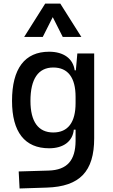

<svg xmlns="http://www.w3.org/2000/svg" viewBox="-20 -815 626 1068"><path d="M88.9 233.4 240.2 228.5C423.8 222.7 503.9 138.7 503.9 -45.9V-517.6H410.2L401.9 -423.8H395.5C386.7 -488.8 334 -527.3 253.4 -527.3C117.7 -527.3 46.9 -433.6 46.9 -253.9C46.9 -80.6 117.7 9.8 253.4 9.8C333 9.8 384.3 -28.8 390.6 -93.8H400.4V-30.3C399.4 76.2 354.5 130.9 250 133.8L84 138.7ZM400.4 -276.4V-241.2C400.4 -134.3 357.9 -78.1 276.4 -78.1C192.9 -78.1 149.4 -138.2 149.4 -253.9C149.4 -376 192.9 -439.5 276.4 -439.5C357.9 -439.5 400.4 -383.3 400.4 -276.4ZM114.3 -609.4H217.8L273.4 -719.7L329.1 -609.4H432.6L315.4 -794.9H231.4Z"/></svg>

Font: Cascadia Mono NF
Style: Regular
Weight: 400
Monospace: yes
Designer: Aaron Bell
Foundry: Saja Typeworks
Version: Version 2404.023